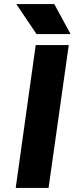

<svg xmlns="http://www.w3.org/2000/svg" viewBox="-20 -921 366 941"><path d="M159 -754H326L246 -901H60ZM57 0H218L317 -700H155Z"/></svg>

Font: Unageo
Style: Black-Italic
Weight: 900
Designer: Richard Sepsi
Foundry: Richard Sepsi
Version: Version 2.000